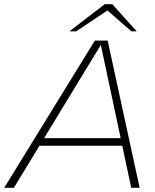

<svg xmlns="http://www.w3.org/2000/svg" viewBox="-63 -893 737 913"><path d="M-43 0 388 -700H449L601 0H561L417 -677H415L3 0ZM103 -200 110 -236H535L528 -200ZM267 -744 435 -873H471L452 -846L299 -744ZM562 -744 440 -850 435 -873H471L587 -744Z"/></svg>

Font: REM Thin
Style: Italic
Weight: 250
Italic angle: -11°
Designer: Octavio Pardo
Foundry: Ashler Design
Version: Version 1.005;gftools[0.9.28]